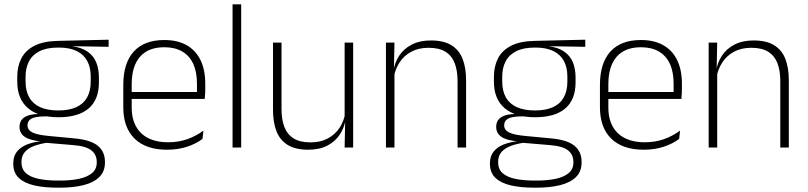

<svg xmlns="http://www.w3.org/2000/svg" viewBox="-20 -684 3746 890"><path d="M251 -140.5Q159 -140.5 109.5 -182.8Q60 -225 60 -306V-328Q60 -376.5 79 -413.5Q98 -450.5 139.5 -471.8Q181 -493 247.5 -494.5L483.5 -500V-467L310 -470V-470.5Q357.5 -464.5 385.8 -444.8Q414 -425 426.2 -394.5Q438.5 -364 438.5 -325V-302Q438.5 -222 390.8 -181.2Q343 -140.5 251 -140.5ZM248 153H257.5Q308.5 153 346.8 144.8Q385 136.5 406.8 118.2Q428.5 100 428.5 69V67Q428.5 32.5 403.2 12.8Q378 -7 318.5 -11.5L187.5 -22.5L206 -23.5Q168.5 -18.5 140 -8.2Q111.5 2 95.5 20.2Q79.5 38.5 79.5 66.5V68Q79.5 100.5 100.8 119Q122 137.5 160 145.2Q198 153 248 153ZM246.5 186Q185 186 139 175.5Q93 165 67.2 140.8Q41.5 116.5 41.5 75V73Q41.5 39.5 59.2 18Q77 -3.5 106.5 -14.8Q136 -26 171 -29.5L170 -28.5Q117.5 -33.5 94 -50.2Q70.5 -67 70.5 -95.5V-96Q70.5 -114 79.2 -127Q88 -140 107.5 -147.5Q127 -155 158 -155.5V-163L226 -144L187.5 -144.5Q142.5 -144 125 -133.8Q107.5 -123.5 107.5 -103.5V-103Q107.5 -81.5 130.2 -70Q153 -58.5 209 -53.5L325.5 -42.5Q400.5 -35.5 433.5 -8.2Q466.5 19 466.5 66.5V69Q466.5 111 440.2 136.8Q414 162.5 367 174.2Q320 186 257 186ZM250.5 -172Q300 -172 333.2 -187Q366.5 -202 383.5 -232Q400.5 -262 400.5 -305.5V-329.5Q400.5 -372 384 -402Q367.5 -432 334.8 -447.8Q302 -463.5 253.5 -463.5H249.5Q196 -463.5 162.5 -446.2Q129 -429 113.8 -398.5Q98.5 -368 98.5 -328.5V-307Q98.5 -262.5 115.5 -232.5Q132.5 -202.5 166.2 -187.2Q200 -172 250.5 -172Z M754.5 10Q656.5 10 604 -41.2Q551.5 -92.5 551.5 -187V-290.5Q551.5 -391.5 600 -445Q648.5 -498.5 741.5 -498.5Q803.5 -498.5 845.8 -474.2Q888 -450 909.8 -404.8Q931.5 -359.5 931.5 -295.5V-278Q931.5 -265.5 931 -252.8Q930.5 -240 929 -225.5H892.5Q893 -245.5 893 -263.2Q893 -281 893 -296Q893 -350.5 875.8 -388Q858.5 -425.5 824.8 -445.2Q791 -465 741.5 -465Q667.5 -465 629 -421Q590.5 -377 590.5 -293V-245V-239V-184.5Q590.5 -147 601.5 -117.5Q612.5 -88 633.8 -67.2Q655 -46.5 686.5 -35.5Q718 -24.5 759.5 -24.5Q806.5 -24.5 847 -38.5Q887.5 -52.5 923 -78.5L918.5 -40Q888 -17 846.2 -3.5Q804.5 10 754.5 10ZM571.5 -225.5V-257.5H919V-225.5Z M1058 0V-664H1098V0Z M1285 -486.5V-178.5Q1285 -130.5 1298 -96Q1311 -61.5 1340.5 -42.8Q1370 -24 1419.5 -24Q1465.5 -24 1499.2 -42Q1533 -60 1553.8 -91.2Q1574.5 -122.5 1581 -162.5L1592 -130.5H1582Q1576.5 -93 1555.5 -60.8Q1534.5 -28.5 1497.8 -9.2Q1461 10 1408.5 10Q1349.5 10 1313.5 -12.2Q1277.5 -34.5 1261.5 -75.8Q1245.5 -117 1245.5 -175V-486.5ZM1617 -486.5V0H1577.5L1580 -123.5L1577.5 -125.5V-486.5Z M2101 0V-308Q2101 -356 2088 -390.5Q2075 -425 2045.5 -443.8Q2016 -462.5 1966.5 -462.5Q1921 -462.5 1887 -444.5Q1853 -426.5 1832.5 -395.2Q1812 -364 1805 -324L1794 -356H1804Q1809.5 -394 1830.5 -426Q1851.5 -458 1888.5 -477.2Q1925.5 -496.5 1977.5 -496.5Q2037 -496.5 2072.8 -474.2Q2108.5 -452 2124.5 -410.8Q2140.5 -369.5 2140.5 -311.5V0ZM1769 0V-486.5H1808.5L1806 -362.5L1808.5 -361V0Z M2460.5 -140.5Q2368.5 -140.5 2319 -182.8Q2269.5 -225 2269.5 -306V-328Q2269.5 -376.5 2288.5 -413.5Q2307.5 -450.5 2349 -471.8Q2390.5 -493 2457 -494.5L2693 -500V-467L2519.5 -470V-470.5Q2567 -464.5 2595.2 -444.8Q2623.5 -425 2635.8 -394.5Q2648 -364 2648 -325V-302Q2648 -222 2600.2 -181.2Q2552.5 -140.5 2460.5 -140.5ZM2457.5 153H2467Q2518 153 2556.2 144.8Q2594.5 136.5 2616.2 118.2Q2638 100 2638 69V67Q2638 32.5 2612.8 12.8Q2587.5 -7 2528 -11.5L2397 -22.5L2415.5 -23.5Q2378 -18.5 2349.5 -8.2Q2321 2 2305 20.2Q2289 38.5 2289 66.5V68Q2289 100.5 2310.2 119Q2331.5 137.5 2369.5 145.2Q2407.5 153 2457.5 153ZM2456 186Q2394.5 186 2348.5 175.5Q2302.5 165 2276.8 140.8Q2251 116.5 2251 75V73Q2251 39.5 2268.8 18Q2286.5 -3.5 2316 -14.8Q2345.5 -26 2380.5 -29.5L2379.5 -28.5Q2327 -33.5 2303.5 -50.2Q2280 -67 2280 -95.5V-96Q2280 -114 2288.8 -127Q2297.5 -140 2317 -147.5Q2336.5 -155 2367.5 -155.5V-163L2435.5 -144L2397 -144.5Q2352 -144 2334.5 -133.8Q2317 -123.5 2317 -103.5V-103Q2317 -81.5 2339.8 -70Q2362.5 -58.5 2418.5 -53.5L2535 -42.5Q2610 -35.5 2643 -8.2Q2676 19 2676 66.5V69Q2676 111 2649.8 136.8Q2623.5 162.5 2576.5 174.2Q2529.5 186 2466.5 186ZM2460 -172Q2509.5 -172 2542.8 -187Q2576 -202 2593 -232Q2610 -262 2610 -305.5V-329.5Q2610 -372 2593.5 -402Q2577 -432 2544.2 -447.8Q2511.5 -463.5 2463 -463.5H2459Q2405.5 -463.5 2372 -446.2Q2338.5 -429 2323.2 -398.5Q2308 -368 2308 -328.5V-307Q2308 -262.5 2325 -232.5Q2342 -202.5 2375.8 -187.2Q2409.5 -172 2460 -172Z M2964 10Q2866 10 2813.5 -41.2Q2761 -92.5 2761 -187V-290.5Q2761 -391.5 2809.5 -445Q2858 -498.5 2951 -498.5Q3013 -498.5 3055.2 -474.2Q3097.5 -450 3119.2 -404.8Q3141 -359.5 3141 -295.5V-278Q3141 -265.5 3140.5 -252.8Q3140 -240 3138.5 -225.5H3102Q3102.5 -245.5 3102.5 -263.2Q3102.5 -281 3102.5 -296Q3102.5 -350.5 3085.2 -388Q3068 -425.5 3034.2 -445.2Q3000.5 -465 2951 -465Q2877 -465 2838.5 -421Q2800 -377 2800 -293V-245V-239V-184.5Q2800 -147 2811 -117.5Q2822 -88 2843.2 -67.2Q2864.5 -46.5 2896 -35.5Q2927.5 -24.5 2969 -24.5Q3016 -24.5 3056.5 -38.5Q3097 -52.5 3132.5 -78.5L3128 -40Q3097.5 -17 3055.8 -3.5Q3014 10 2964 10ZM2781 -225.5V-257.5H3128.5V-225.5Z M3597 0V-308Q3597 -356 3584 -390.5Q3571 -425 3541.5 -443.8Q3512 -462.5 3462.5 -462.5Q3417 -462.5 3383 -444.5Q3349 -426.5 3328.5 -395.2Q3308 -364 3301 -324L3290 -356H3300Q3305.5 -394 3326.5 -426Q3347.5 -458 3384.5 -477.2Q3421.5 -496.5 3473.5 -496.5Q3533 -496.5 3568.8 -474.2Q3604.5 -452 3620.5 -410.8Q3636.5 -369.5 3636.5 -311.5V0ZM3265 0V-486.5H3304.5L3302 -362.5L3304.5 -361V0Z"/></svg>

Font: Anek Latin Medium ExtraLight
Style: Regular
Weight: 250
Version: Version 1.003